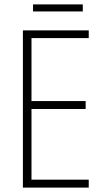

<svg xmlns="http://www.w3.org/2000/svg" viewBox="-20 -852 475 872"><path d="M356 -832H130V-800H356ZM383 0V-36H123V-357H369V-393H123V-679H383V-714H84V0Z"/></svg>

Font: Noto Sans Myanmar UI Condensed ExtraLight
Style: Regular
Weight: 200
Width: 3
Designer: Monotype Design Team
Foundry: Monotype Imaging Inc.
Version: Version 2.103